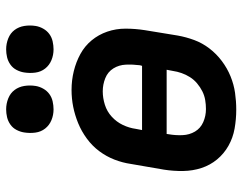

<svg xmlns="http://www.w3.org/2000/svg" viewBox="-104 -696 807 640"><g transform="rotate(-90 300.0 -375.5)"><path d="M255 8Q223 8 192 2.5Q161 -3 134.5 -18Q108 -33 89 -56Q70 -79 60.5 -108Q51 -137 50.5 -169Q50 -201 55 -233L74 -343Q78 -371 88.5 -398Q99 -425 116.5 -448.5Q134 -472 158.5 -490Q183 -508 210 -519Q237 -530 264.5 -535.5Q292 -541 321 -541Q353 -541 383.5 -533.5Q414 -526 440.5 -511.5Q467 -497 486 -474Q505 -451 515 -422Q525 -393 525 -361Q525 -329 520 -297L502 -187Q497 -159 487 -132Q477 -105 459 -81.5Q441 -58 417 -40Q393 -22 366 -11Q339 0 311 4Q283 8 255 8ZM187 -306H401L403 -313Q406 -337 405 -360Q404 -383 392.5 -401.5Q381 -420 360 -428.5Q339 -437 316 -437Q294 -437 271.5 -430Q249 -423 231.5 -407Q214 -391 204 -370Q194 -349 191 -327ZM257 -93Q272 -93 287 -95.5Q302 -98 316 -105Q330 -112 342.5 -122.5Q355 -133 363.5 -146.5Q372 -160 377 -174.5Q382 -189 384 -203L388 -224H174L173 -217Q169 -194 170 -171Q171 -148 182 -129.5Q193 -111 213.5 -102Q234 -93 257 -93ZM456 -601Q437 -601 420 -608Q403 -615 392 -629Q381 -643 378.5 -661.5Q376 -680 379 -699Q381 -712 387.5 -724.5Q394 -737 405.5 -745Q417 -753 430 -756Q443 -759 456 -759Q475 -759 492.5 -752Q510 -745 520.5 -731Q531 -717 534 -698.5Q537 -680 534 -661Q532 -648 525 -635.5Q518 -623 507 -615Q496 -607 482.5 -604Q469 -601 456 -601ZM256 -601Q237 -601 220 -608Q203 -615 192 -629Q181 -643 178.5 -661.5Q176 -680 179 -699Q181 -712 187.5 -724.5Q194 -737 205.5 -745Q217 -753 230 -756Q243 -759 256 -759Q275 -759 292.5 -752Q310 -745 320.5 -731Q331 -717 334 -698.5Q337 -680 334 -661Q332 -648 325 -635.5Q318 -623 307 -615Q296 -607 282.5 -604Q269 -601 256 -601Z"/></g></svg>

Font: Iosevka Curly Extended Oblique
Style: Bold
Weight: 700
Width: 7
Italic angle: -9°
Monospace: yes
Designer: Belleve Invis
Foundry: Belleve Invis
Version: Version 11.1.0; ttfautohint (v1.8.3)